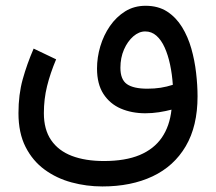

<svg xmlns="http://www.w3.org/2000/svg" viewBox="-20 -400 763 678"><path d="M590.3 -100.5Q569.3 -93.7 547.4 -90.2Q525.5 -86.8 500.5 -86.8Q451.4 -86.8 428.3 -102.9Q405.2 -119.1 405.2 -160.6Q405.2 -196.2 417.9 -225.3Q430.7 -254.3 450.8 -271.7Q470.9 -289 492.7 -289Q515.4 -289 532.5 -273.8Q549.6 -258.7 561.5 -232.2Q573.4 -205.8 580.6 -171.8Q587.8 -137.8 590.3 -100.5ZM585.6 -12.8Q579.3 45.2 551.5 85.8Q523.6 126.3 473.1 147.5Q422.5 168.6 346.7 168.6Q281.3 168.6 233.7 150.5Q186.2 132.3 160.6 94.9Q134.9 57.5 134.9 -0.5Q134.9 -50.2 146.2 -95.8Q157.5 -141.5 178.2 -190.5L98.8 -228.4Q75.1 -173.7 60.2 -120Q45.2 -66.2 45.2 -0.5Q45.2 69.5 70.2 118.7Q95.2 168 137.5 198.9Q179.7 229.8 232.7 244.1Q285.6 258.4 341.4 258.4Q443.2 258.4 518.8 222.7Q594.3 187.1 635.9 116.3Q677.6 45.5 677.6 -59.9Q677.6 -98.6 672.5 -142.6Q667.5 -186.6 655.6 -228.6Q643.7 -270.5 622.7 -304.6Q601.7 -338.7 570.2 -359.2Q538.6 -379.6 494 -379.6Q453.7 -379.6 422.1 -360Q390.6 -340.3 368.2 -308Q345.9 -275.6 334.2 -236.4Q322.6 -197.3 322.6 -158.1Q322.6 -103.2 345.3 -68.2Q368 -33.3 406.6 -16.6Q445.3 0 493.2 0Q517.6 0 541.4 -3.7Q565.2 -7.4 585.6 -12.8Z"/></svg>

Font: Estedad-VF-FD Black
Style: Regular
Weight: 900
Designer: Amin Abedi
Version: Version 4.000